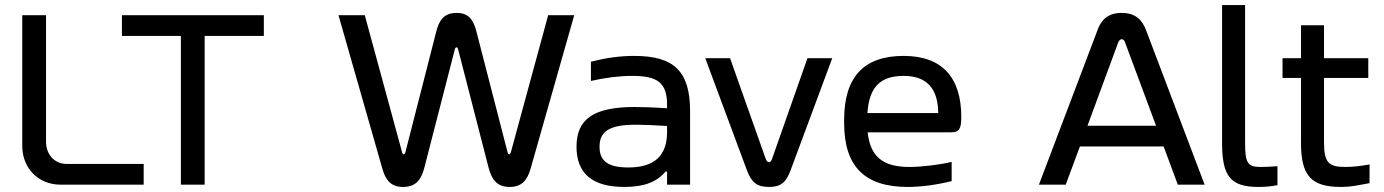

<svg xmlns="http://www.w3.org/2000/svg" viewBox="-20 -730 5471 759"><path d="M68 -670V-153C68 -65 132 0 219 0H548V-82H243C196 -82 162 -119 162 -169V-670Z M1023 -670H462V-588H695V0H789V-588H1023Z M1657 -65 1778 -535C1779 -540 1782 -543 1785 -543C1787 -543 1790 -540 1791 -535L1912 -65C1925 -16 1948 9 1995 9C2043 9 2065 -18 2078 -65L2250 -670H2147L2000 -130C1997 -121 1996 -120 1993 -120C1990 -120 1988 -122 1986 -130L1864 -603C1853 -647 1836 -679 1785 -679C1733 -679 1715 -647 1704 -603L1583 -130C1581 -123 1579 -120 1576 -120C1572 -120 1571 -123 1569 -130L1422 -670H1318L1491 -65C1504 -18 1525 9 1573 9C1621 9 1644 -16 1657 -65Z M2487 -509C2429 -509 2375 -501 2316 -486V-410C2372 -423 2429 -430 2479 -430C2580 -430 2617 -403 2617 -315V-302C2556 -306 2514 -307 2489 -307C2326 -307 2259 -259 2259 -150C2259 -42 2324 9 2448 9C2527 9 2577 -11 2611 -52H2617V0H2708V-290C2708 -447 2646 -509 2487 -509ZM2350 -150C2350 -212 2391 -237 2494 -237C2523 -237 2572 -235 2617 -232V-209C2617 -115 2568 -68 2464 -68C2384 -68 2350 -93 2350 -150Z M2768 -500 2933 -56C2951 -8 2973 9 3020 9C3066 9 3087 -8 3105 -56L3270 -500H3172L3032 -102C3028 -90 3023 -89 3020 -89C3016 -89 3012 -90 3007 -102L2866 -500Z M3780 -268C3780 -422 3706 -509 3552 -509C3394 -509 3317 -425 3317 -256V-244C3317 -73 3397 9 3568 9C3620 9 3682 1 3742 -14V-90C3697 -79 3623 -70 3575 -70C3470 -70 3420 -111 3410 -207H3740C3773 -207 3780 -222 3780 -268ZM3409 -283C3416 -385 3459 -430 3552 -430C3645 -430 3688 -379 3689 -283Z M4319 -612 4087 0H4193L4249 -151H4580L4636 0H4742L4510 -612C4495 -651 4469 -679 4414 -679C4360 -679 4333 -651 4319 -612ZM4279 -233 4400 -561C4405 -574 4412 -575 4414 -575C4417 -575 4424 -574 4428 -561L4550 -233Z M4962 -70C4911 -70 4902 -88 4902 -166V-710H4811V-166C4811 -36 4842 9 4954 9C4980 9 5005 7 5030 2V-73C5007 -71 4978 -70 4962 -70Z M5298 -70C5231 -70 5214 -88 5214 -169V-422H5389V-500H5214V-630H5123V-500H5050V-422H5123V-165C5123 -33 5165 9 5282 9C5320 9 5345 3 5394 -6V-80C5355 -73 5327 -70 5298 -70Z"/></svg>

Font: LT Wave Alt
Style: Regular
Weight: 400
Designer: Daniel Lyons
Version: Version 2.5 (Glyphs App)